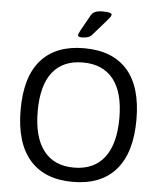

<svg xmlns="http://www.w3.org/2000/svg" viewBox="-60 -961 851 1019"><g transform="rotate(5 365.5 -451.5)"><path d="M365 -706Q516 -706 595 -617Q674 -528 674 -352Q674 -176 595 -85Q516 6 365 6Q215 6 136 -85Q57 -176 57 -352Q57 -528 136 -617Q215 -706 365 -706ZM365 -630Q259 -630 203.5 -560Q148 -490 148 -352Q148 -214 203.5 -142Q259 -70 365 -70Q471 -70 527 -142Q583 -214 583 -352Q583 -490 527 -560Q471 -630 365 -630ZM446 -909Q494 -909 494 -896Q494 -892 491 -886.5Q488 -881 478.5 -870Q469 -859 450.5 -837.5Q432 -816 400 -780Q392 -771 378.5 -766.5Q365 -762 349 -762Q337 -762 331.5 -764.5Q326 -767 326 -772Q326 -779 338 -801Q350 -823 384 -883Q392 -897 407 -903Q422 -909 446 -909Z"/></g></svg>

Font: Asap VF Beta
Style: Regular
Weight: 400
Designer: Pablo Cosgaya
Foundry: Pablo Cosgaya
Version: Version 1.007